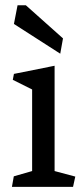

<svg xmlns="http://www.w3.org/2000/svg" viewBox="-20 -727 328 747"><path d="M105 -61.5V-378.9L29.8 -416.5L34.2 -439.5L192.4 -471.2V-61.5L272.9 -40L264.2 0H26.4L33.7 -41ZM34.2 -633.8 48.3 -706.5H80.6L225.1 -577.6L214.4 -518.1Z"/></svg>

Font: Vesper Libre
Style: Regular
Weight: 400
Designer: Robert Keller & Kimya Gandhi
Foundry: Mota Italic
Version: Version 1.058